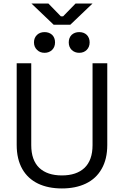

<svg xmlns="http://www.w3.org/2000/svg" viewBox="-20 -1061 706 1095"><path d="M333 13.7Q254.9 13.7 197.3 -13.7Q138.7 -42 107.4 -96.7Q75.2 -153.3 75.2 -234.4Q75.2 -389.6 75.2 -700.2Q95.7 -700.2 158.2 -700.2Q158.2 -583 158.2 -233.4Q158.2 -147.5 204.1 -103.5Q250 -60.5 333 -60.5Q416 -60.5 461.9 -103.5Q507.8 -147.5 507.8 -233.4Q507.8 -388.7 507.8 -700.2Q529.3 -700.2 591.8 -700.2Q591.8 -584 591.8 -234.4Q591.8 -153.3 559.6 -97.7Q528.3 -42 468.8 -13.7Q411.1 13.7 333 13.7ZM431.6 -759.8Q406.2 -759.8 388.7 -776.4Q372.1 -793 372.1 -819.3Q372.1 -845.7 388.7 -862.3Q406.2 -877.9 431.6 -877.9Q458 -877.9 474.6 -862.3Q491.2 -845.7 491.2 -819.3Q491.2 -793 474.6 -776.4Q458 -759.8 431.6 -759.8ZM234.4 -759.8Q208 -759.8 191.4 -776.4Q173.8 -793 173.8 -819.3Q173.8 -845.7 191.4 -862.3Q208 -877.9 234.4 -877.9Q259.8 -877.9 277.3 -862.3Q293.9 -845.7 293.9 -819.3Q293.9 -793 277.3 -776.4Q259.8 -759.8 234.4 -759.8ZM286.1 -919.9Q253.9 -950.2 159.2 -1041Q183.6 -1041 255.9 -1041Q273.4 -1022.5 327.1 -967.8Q330.1 -967.8 339.8 -967.8Q357.4 -986.3 411.1 -1041Q435.5 -1041 507.8 -1041Q476.6 -1010.7 380.9 -919.9Q357.4 -919.9 286.1 -919.9Z"/></svg>

Font: Kadena Space Grotesk
Style: Regular
Weight: 400
Designer: Florian Karsten
Version: Version 2.000